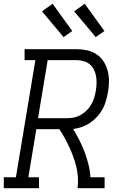

<svg xmlns="http://www.w3.org/2000/svg" viewBox="-33 -995 653 1015"><path d="M-13 0V-58H51L154 -677H97V-735H372Q400 -735 427.5 -729Q455 -723 477.5 -708Q500 -693 514.5 -670.5Q529 -648 536 -621.5Q543 -595 543 -566Q543 -537 538 -509Q534 -486 527.5 -463Q521 -440 509.5 -418.5Q498 -397 481 -378.5Q464 -360 443.5 -346Q423 -332 400 -324Q377 -316 354 -313Q371 -284 386.5 -254Q402 -224 414 -192Q426 -160 434.5 -126.5Q443 -93 445 -58H520V0H377Q381 -29 379 -57.5Q377 -86 370.5 -113Q364 -140 354.5 -166Q345 -192 333.5 -217Q322 -242 309 -265.5Q296 -289 281 -312H159L117 -58H173V0ZM168 -370H321Q340 -370 359 -374Q378 -378 395 -388Q412 -398 426.5 -412.5Q441 -427 450.5 -444.5Q460 -462 465.5 -480.5Q471 -499 474 -518Q477 -537 477.5 -556.5Q478 -576 474.5 -594Q471 -612 463 -628Q455 -644 441 -655.5Q427 -667 409 -672Q391 -677 372 -677H219ZM473 -799 359 -935 415 -975 519 -831ZM303 -799 189 -935 245 -975 349 -831Z"/></svg>

Font: Iosevka Curly Slab LtExObl
Style: Regular
Weight: 300
Width: 7
Italic angle: -9°
Monospace: yes
Designer: Belleve Invis
Foundry: Belleve Invis
Version: Version 11.1.0; ttfautohint (v1.8.3)